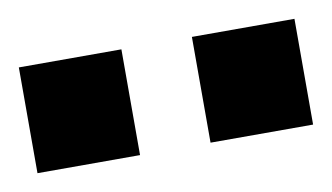

<svg xmlns="http://www.w3.org/2000/svg" viewBox="-62 -780 408 236"><g transform="rotate(-10 142.0 -662.0)"><path d="M-30 -728V-596H98V-728ZM186 -728V-596H314V-728Z"/></g></svg>

Font: Online Auction - Bold
Style: Bold
Weight: 500
Designer: Mohamed Mostafa, the designer of Online Auction
Foundry: Kief Type Foundry
Version: ""